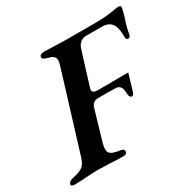

<svg xmlns="http://www.w3.org/2000/svg" viewBox="-179 -813 969 968"><g transform="rotate(-30 305.5 -329.5)"><path d="M-30 -9Q-27 -24 0 -30Q40 -38 57.5 -51.5Q75 -65 85 -98L224 -550Q230 -568 230 -580Q230 -597 219.5 -605Q209 -613 185 -619Q159 -625 163 -640Q164 -647 172.5 -650.5Q181 -654 194 -654L244 -652Q292 -650 318 -650H477Q544 -650 581.5 -656.5Q619 -663 626 -663Q644 -663 640 -647Q640 -646 635 -624L628 -600Q612 -555 606 -517Q605 -509 601 -503.5Q597 -498 590 -498Q578 -498 578 -518Q578 -570 563 -591Q546 -616 509 -617H417Q396 -618 381.5 -607Q367 -596 361 -578Q354 -559 299 -379Q297 -373 297 -369Q297 -350 327 -350L505 -351L478 -260Q472 -237 461 -237Q454 -237 450 -244Q446 -251 446 -260Q446 -289 437 -301.5Q428 -314 410 -314Q390 -315 311 -315Q277 -315 268 -286L215 -105Q210 -85 210 -74Q210 -53 225.5 -44Q241 -35 277 -30Q287 -28 291 -24.5Q295 -21 295 -15Q295 3 270 3Q231 3 192 0Q142 -2 125 -2Q94 -2 59 1Q47 2 29 3Q11 4 -12 4Q-33 4 -30 -9Z"/></g></svg>

Font: EB Garamond SemiBold
Style: Italic
Weight: 600
Italic angle: -17.2°
Designer: Georg Duffner and Octavio Pardo
Foundry: Georg Duffner
Version: Version 1.000